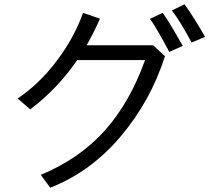

<svg xmlns="http://www.w3.org/2000/svg" viewBox="-20 -851 976 895"><path d="M656 -571H340Q247 -436 121 -341L62 -392Q163 -459 245 -568Q327 -677 367 -791L446 -764Q420 -704 384 -640H694L749 -589Q682 -380 542.5 -215Q403 -50 214 24L170 -36Q351 -111 468.5 -242.5Q586 -374 656 -571ZM679 -763 738 -791Q755 -769 783.5 -721Q812 -673 832 -637L769 -609Q749 -647 723 -693Q697 -739 679 -763ZM781 -802 840 -831Q857 -809 887 -761Q917 -713 936 -679L873 -653Q853 -691 826.5 -735Q800 -779 781 -802Z"/></svg>

Font: Kakao Big Sans
Style: Regular
Weight: 400
Designer: Park Young-rak; Lee Sang-min; Kim Jung-jin; Min Bon; Park Min-gyu;
Foundry: Kakao Corporation
Version: Version 2.003